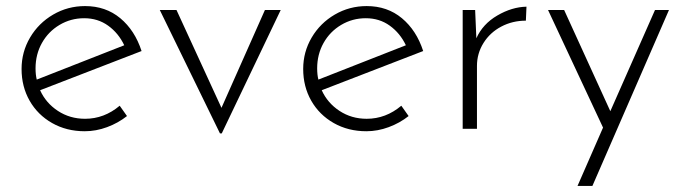

<svg xmlns="http://www.w3.org/2000/svg" viewBox="-20 -424 2250 632"><path d="M374 -76 398 -42Q369 -19 332.5 -5.5Q296 8 259 8Q199 8 151.5 -19Q104 -46 77.5 -92.5Q51 -139 51 -197Q51 -253 79 -300.5Q107 -348 155 -376Q203 -404 260 -404Q328 -404 376 -364Q424 -324 446 -256L112 -127Q131 -85 170.5 -59Q210 -33 260 -33Q323 -33 374 -76ZM97 -199Q97 -178 101 -162L389 -275Q370 -315 336 -339.5Q302 -364 257 -364Q213 -364 176 -342Q139 -320 118 -282.5Q97 -245 97 -199Z M904 -391 710 15H704L506 -391H561L709 -69L852 -391Z M1301 -76 1325 -42Q1296 -19 1259.5 -5.5Q1223 8 1186 8Q1126 8 1078.5 -19Q1031 -46 1004.5 -92.5Q978 -139 978 -197Q978 -253 1006 -300.5Q1034 -348 1082 -376Q1130 -404 1187 -404Q1255 -404 1303 -364Q1351 -324 1373 -256L1039 -127Q1058 -85 1097.5 -59Q1137 -33 1187 -33Q1250 -33 1301 -76ZM1024 -199Q1024 -178 1028 -162L1316 -275Q1297 -315 1263 -339.5Q1229 -364 1184 -364Q1140 -364 1103 -342Q1066 -320 1045 -282.5Q1024 -245 1024 -199Z M1713 -402 1711 -356Q1667 -356 1630 -336.5Q1593 -317 1571.5 -282.5Q1550 -248 1550 -207V0H1503V-391H1544L1548 -298Q1569 -345 1617 -373Q1665 -401 1713 -402Z M2182 -391 1930 188H1881L1965 -4L1784 -391H1837L1989 -58L2136 -391Z"/></svg>

Font: Josefin Sans Light
Style: Regular
Weight: 300
Designer: Santiago Orozco
Foundry: Typemade
Version: Version 2.000